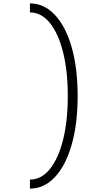

<svg xmlns="http://www.w3.org/2000/svg" viewBox="-20 -965 640 1130"><path d="M156 145V92Q223 92 273 30.5Q323 -31 351 -141.5Q379 -252 379 -400Q379 -548 351 -658.5Q323 -769 273 -830.5Q223 -892 156 -892V-945Q240 -945 303.5 -877Q367 -809 402 -686.5Q437 -564 437 -400Q437 -237 402 -114Q367 9 303.5 77Q240 145 156 145Z"/></svg>

Font: Victor Mono Thin ExtraLight
Style: Regular
Weight: 250
Monospace: yes
Version: Version 1.561;gftools[0.9.30]